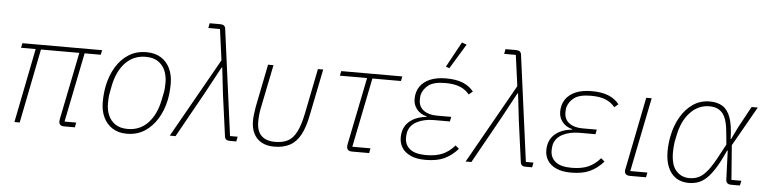

<svg xmlns="http://www.w3.org/2000/svg" viewBox="-46 -988 4917 1231"><g transform="rotate(5 2412.5 -373.0)"><path d="M459 0H390Q373 0 365 -7.5Q357 -15 357 -29Q357 -34 357.5 -38Q358 -42 359 -47L446 -478H199L104 0H70L165 -478H71L77 -508H590L584 -478H480L390 -31H465Z M793 12Q740 12 701.5 -12.5Q663 -37 643 -79.5Q623 -122 623 -176Q623 -204 625.5 -230.5Q628 -257 633 -282Q647 -350 679.5 -404Q712 -458 761 -489Q810 -520 876 -520Q930 -520 968.5 -496Q1007 -472 1027 -429.5Q1047 -387 1047 -332Q1047 -305 1044.5 -278Q1042 -251 1037 -226Q1023 -159 990 -105Q957 -51 908 -19.5Q859 12 793 12ZM797 -19Q875 -19 927 -73.5Q979 -128 998 -223L1008 -272Q1011 -287 1012 -303.5Q1013 -320 1013 -337Q1013 -379 998 -414Q983 -449 952 -469.5Q921 -490 873 -490Q795 -490 742.5 -435.5Q690 -381 671 -285L662 -237Q659 -222 658 -205.5Q657 -189 657 -171Q657 -129 672 -94.5Q687 -60 718 -39.5Q749 -19 797 -19Z M1358 -510 1331 -709H1256L1262 -740H1329Q1345 -740 1353.5 -734Q1362 -728 1364 -714L1455 -31H1504L1498 0H1457Q1441 0 1433 -6Q1425 -12 1423 -26L1387 -290L1367 -464H1363L1270 -292L1107 0H1070Z M1693 -508 1636 -227Q1632 -208 1629.5 -185Q1627 -162 1627 -139Q1627 -78 1657.5 -48.5Q1688 -19 1746 -19Q1793 -19 1826 -35.5Q1859 -52 1882 -95.5Q1905 -139 1921 -218L1979 -508H2013L1954 -216Q1938 -131 1911 -81.5Q1884 -32 1842.5 -10Q1801 12 1742 12Q1694 12 1661 -6.5Q1628 -25 1610.5 -59Q1593 -93 1593 -141Q1593 -161 1596 -185Q1599 -209 1603 -233L1658 -508Z M2353 0H2243Q2226 0 2217.5 -7.5Q2209 -15 2209 -29Q2209 -34 2209.5 -38.5Q2210 -43 2211 -47L2298 -478H2123L2129 -508H2522L2516 -478H2332L2242 -31H2359Z M2901 -97 2924 -77Q2884 -32 2836.5 -10Q2789 12 2716 12Q2657 12 2619 -6Q2581 -24 2563.5 -53Q2546 -82 2546 -117Q2546 -181 2587 -218.5Q2628 -256 2699 -263L2700 -266Q2658 -277 2635.5 -305.5Q2613 -334 2613 -371Q2613 -417 2635.5 -450.5Q2658 -484 2700.5 -502Q2743 -520 2803 -520Q2868 -520 2911 -502.5Q2954 -485 2981 -451L2956 -430Q2932 -460 2895 -475Q2858 -490 2801 -490Q2727 -490 2693 -464Q2659 -438 2649 -399Q2648 -393 2647.5 -385.5Q2647 -378 2647 -369Q2647 -325 2679 -301Q2711 -277 2764 -277H2857L2851 -247H2749Q2686 -247 2640 -223.5Q2594 -200 2583 -153Q2581 -141 2580.5 -132.5Q2580 -124 2580 -118Q2580 -73 2613.5 -46Q2647 -19 2717 -19Q2781 -19 2824 -38Q2867 -57 2901 -97ZM2915 -747 2818 -587 2795 -595 2884 -758Z M3262 -510 3235 -709H3160L3166 -740H3233Q3249 -740 3257.5 -734Q3266 -728 3268 -714L3359 -31H3408L3402 0H3361Q3345 0 3337 -6Q3329 -12 3327 -26L3291 -290L3271 -464H3267L3174 -292L3011 0H2974Z M3838 -97 3861 -77Q3821 -32 3773.5 -10Q3726 12 3653 12Q3594 12 3556 -6Q3518 -24 3500.5 -53Q3483 -82 3483 -117Q3483 -181 3524 -218.5Q3565 -256 3636 -263L3637 -266Q3595 -277 3572.5 -305.5Q3550 -334 3550 -371Q3550 -417 3572.5 -450.5Q3595 -484 3637.5 -502Q3680 -520 3740 -520Q3805 -520 3848 -502.5Q3891 -485 3918 -451L3893 -430Q3869 -460 3832 -475Q3795 -490 3738 -490Q3664 -490 3630 -464Q3596 -438 3586 -399Q3585 -393 3584.5 -385.5Q3584 -378 3584 -369Q3584 -325 3616 -301Q3648 -277 3701 -277H3794L3788 -247H3686Q3623 -247 3577 -223.5Q3531 -200 3520 -153Q3518 -141 3517.5 -132.5Q3517 -124 3517 -118Q3517 -73 3550.5 -46Q3584 -19 3654 -19Q3718 -19 3761 -38Q3804 -57 3838 -97Z M4141 -31 4135 0H4031Q4015 0 4006 -7.5Q3997 -15 3997 -29Q3997 -34 3998 -38.5Q3999 -43 4000 -47L4092 -508H4127L4031 -31Z M4746 -31 4739 0H4683Q4666 0 4657.5 -8Q4649 -16 4649 -32L4642 -216H4638Q4606 -144 4577.5 -99Q4549 -54 4522.5 -30Q4496 -6 4468.5 3Q4441 12 4409 12Q4363 12 4329 -10Q4295 -32 4276.5 -75Q4258 -118 4258 -178Q4258 -203 4260.5 -227.5Q4263 -252 4268 -276Q4281 -344 4313 -399.5Q4345 -455 4392.5 -487.5Q4440 -520 4501 -520Q4549 -520 4582.5 -499.5Q4616 -479 4634 -429.5Q4652 -380 4654 -292H4657L4695 -370L4770 -508H4810L4665 -253L4682 -31ZM4412 -19Q4445 -19 4472.5 -32Q4500 -45 4529.5 -82Q4559 -119 4597 -193L4630 -254L4624 -316Q4617 -414 4587.5 -451.5Q4558 -489 4501 -489Q4430 -489 4378 -434.5Q4326 -380 4307 -286L4298 -242Q4296 -227 4294.5 -211Q4293 -195 4293 -176Q4293 -94 4326.5 -56.5Q4360 -19 4412 -19Z"/></g></svg>

Font: IBM Plex Sans ExtraLight
Style: Italic
Weight: 250
Italic angle: -11.31°
Designer: Mike Abbink, Paul van der Laan, Pieter van Rosmalen
Foundry: Bold Monday
Version: Version 3.201